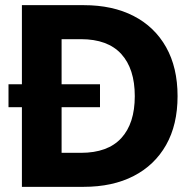

<svg xmlns="http://www.w3.org/2000/svg" viewBox="-20 -725 746 745"><path d="M13 -309V-398H368V-309ZM65 0V-705H305Q417 -705 498.5 -663Q580 -621 624.5 -542Q669 -463 669 -352Q669 -241 624.5 -162.5Q580 -84 498.5 -42Q417 0 304 0ZM219 -43 136 -132H294Q398 -132 450.5 -189Q503 -246 503 -352Q503 -458 450.5 -515.5Q398 -573 294 -573H136L219 -662Z"/></svg>

Font: TikTok Sans 24pt
Style: Bold
Weight: 700
Version: Version 4.000